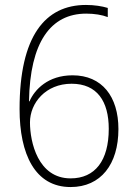

<svg xmlns="http://www.w3.org/2000/svg" viewBox="-20 -744 548 775"><path d="M59 -304C59 -122 121 11 265 11C387 11 458 -81 458 -223C458 -354 392 -440 273 -440C174 -440 120 -383 99 -335H97C101 -573 184 -689 328 -689C361 -689 392 -684 415 -675V-712C392 -719 361 -724 327 -724C162 -724 59 -598 59 -304ZM265 -24C133 -24 101 -171 101 -250C101 -328 164 -406 269 -406C372 -406 419 -335 419 -224C419 -96 364 -24 265 -24Z"/></svg>

Font: Noto Sans Lao SemiCondensed ExtraLight
Style: Regular
Weight: 200
Width: 4
Designer: Monotype Design Team
Foundry: Monotype Imaging Inc.
Version: Version 2.003